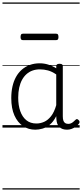

<svg xmlns="http://www.w3.org/2000/svg" viewBox="-20 -1030 663 1550"><path d="M265 17Q210 17 166 -12Q122 -41 96.5 -98Q71 -155 71 -238Q71 -288 80.5 -331Q90 -374 109 -408.5Q128 -443 156 -467.5Q184 -492 220.5 -505.5Q257 -519 301 -519Q335 -519 368 -509Q401 -499 434 -479V-495Q434 -506 440.5 -510.5Q447 -515 461 -515Q475 -515 481 -510.5Q487 -506 487 -496V-91Q487 -70 491.5 -56.5Q496 -43 506 -36.5Q516 -30 531 -30Q541 -30 550.5 -33.5Q560 -37 569.5 -44.5Q579 -52 590 -63Q595 -69 601.5 -68.5Q608 -68 614 -61Q621 -55 622 -48Q623 -41 619 -34Q608 -19 592 -7.5Q576 4 558 10.5Q540 17 522 17Q501 17 485.5 11.5Q470 6 458.5 -5.5Q447 -17 441.5 -33.5Q436 -50 435 -72Q435 -76 434.5 -81.5Q434 -87 434 -92Q411 -47 382 -23.5Q353 0 322.5 8.5Q292 17 265 17ZM127 -242Q127 -180 143.5 -133Q160 -86 192.5 -59.5Q225 -33 274 -33Q306 -33 336.5 -46.5Q367 -60 392.5 -92.5Q418 -125 434 -181V-429Q399 -453 367 -461.5Q335 -470 302 -470Q270 -470 243 -460.5Q216 -451 194.5 -432Q173 -413 158 -385.5Q143 -358 135 -322Q127 -286 127 -242ZM165 -706Q154 -706 150 -712.5Q146 -719 146 -731Q146 -744 150 -751Q154 -758 165 -758H433Q444 -758 448 -751Q452 -744 452 -731Q452 -719 448 -712.5Q444 -706 433 -706ZM0 490H623V500H0ZM0 -20H623V0H0ZM0 -505H623V-500H0ZM0 -1010H623V-1000H0Z"/></svg>

Font: Playwrite ES Deco Guides
Style: Regular
Weight: 400
Designer: Veronika Burian, José Scaglione
Foundry: TypeTogether
Version: Version 1.003